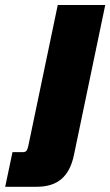

<svg xmlns="http://www.w3.org/2000/svg" viewBox="-103 -547 435 758"><path d="M-82.5 190.4 -53.7 53.7H-13.7Q-2.9 53.7 1.5 48.1Q5.9 42.5 8.8 28.8L125 -527.3H312.5L188.5 66.9Q175.3 128.9 139.6 159.7Q104 190.4 41.5 190.4Z"/></svg>

Font: Schibsted Grotesk Black
Style: Italic
Weight: 900
Italic angle: -12°
Designer: Bakken & Baeck AS, Henrik Kongsvoll
Foundry: Schibsted ASA
Version: Version 1.100;gftools[0.9.25]